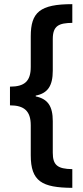

<svg xmlns="http://www.w3.org/2000/svg" viewBox="-20 -740 399 924"><path d="M328 164V74C256 73 234 54 234 -5V-157C234 -229 210 -264 152 -276V-280C209 -291 234 -326 234 -400V-552C234 -617 264 -629 328 -630V-720C172 -720 128 -681 128 -565V-418C128 -349 98 -323 28 -323V-233C96 -233 128 -206 128 -137V7C128 133 182 163 328 164Z"/></svg>

Font: Noto Sans Hebrew ExtraCondensed SemiBold
Style: Regular
Weight: 600
Width: 2
Designer: Ben Nathan
Foundry: Google LLC
Version: Version 3.001